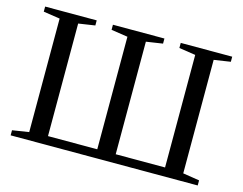

<svg xmlns="http://www.w3.org/2000/svg" viewBox="-92 -799 1193 943"><g transform="rotate(15 504.5 -327.5)"><path d="M28.8 0V-25.9L112.8 -39.1V-616.2L28.8 -628.9V-654.8H291V-628.9L207 -616.2V-43.9H457.5V-616.2L373.5 -628.9V-654.8H635.3V-628.9L551.3 -616.2V-43.9H802.2V-616.2L718.3 -628.9V-654.8H980V-628.9L896 -616.2V-39.1L980 -25.9V0Z"/></g></svg>

Font: Times New Roman
Style: Regular
Weight: 400
Designer: Steve Matteson
Foundry: Ascender Corporation
Version: Version 2.00.3